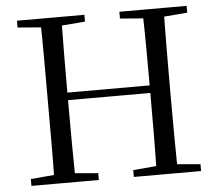

<svg xmlns="http://www.w3.org/2000/svg" viewBox="-52 -785 957 843"><g transform="rotate(-5 426.5 -364.0)"><path d="M52.8 0V-30.1L189.7 -42.1H210.4L349.9 -30.1V0ZM154.9 0Q156.9 -83.6 157 -167.7Q157.1 -251.7 157.1 -336.8V-391.1Q157.1 -476.1 157 -560.4Q156.9 -644.8 154.9 -728H248.1Q246.7 -645.2 246.2 -560.7Q245.7 -476.1 245.7 -391.1V-367.4Q245.7 -260.1 246.2 -172.1Q246.7 -84.1 248.1 0ZM201.8 -361V-394.3H653.2V-361ZM504.1 0V-30.1L642.6 -42.1H663.9L800.6 -30.1V0ZM605.3 0Q607.5 -83.6 608 -171.6Q608.5 -259.5 608.5 -367.4V-391.1Q608.5 -476.1 608 -560.4Q607.5 -644.8 605.3 -728H698.6Q697.3 -645.2 696.8 -560.7Q696.3 -476.1 696.3 -391.1V-336.8Q696.3 -252.2 696.8 -168.1Q697.3 -84.1 698.6 0ZM52.8 -698V-728H349.9V-698L210.4 -686.9H189.7ZM504.1 -698V-728H800.6V-698L663.9 -686.9H642.6Z"/></g></svg>

Font: Noto Serif HK ExtraLight
Style: Regular
Weight: 200
Designer: Ryoko NISHIZUKA 西塚涼子 (kana & ideographs); Frank Grießhammer (Latin, Greek & Cyrillic); Wenlong ZHANG 张文龙 (bopomofo); San
Foundry: Adobe
Version: Version 2.002-H1;hotconv 1.1.0;makeotfexe 2.6.0